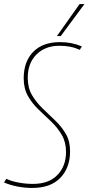

<svg xmlns="http://www.w3.org/2000/svg" viewBox="-35 -918 437 948"><path d="M369 -689 359 -672Q334 -683 310.5 -687.5Q287 -692 258 -692Q188 -692 145 -649Q102 -606 102 -534Q102 -484 123 -448.5Q144 -413 175 -383Q206 -353 237.5 -323Q269 -293 290 -257Q311 -221 311 -171Q311 -90 263 -40Q215 10 124 10Q88 10 51.5 3Q15 -4 -15 -17L-4 -35Q22 -23 57 -16.5Q92 -10 128 -10Q206 -10 248.5 -54Q291 -98 291 -168Q291 -216 270 -252Q249 -288 218 -317.5Q187 -347 155.5 -377Q124 -407 103 -444Q82 -481 82 -531Q82 -614 129 -662Q176 -710 261 -710Q291 -710 316.5 -705Q342 -700 369 -689ZM246 -740 358 -898H382L265 -740Z"/></svg>

Font: Georama SemiCondensed Thin
Style: Italic
Weight: 100
Width: 4
Italic angle: -9°
Designer: Jean-Baptiste Levee
Foundry: Production Type
Version: Version 1.000